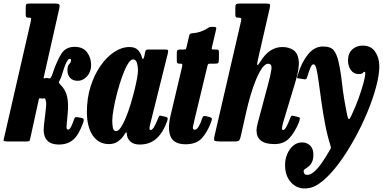

<svg xmlns="http://www.w3.org/2000/svg" viewBox="-38 -800 2165 1086"><path d="M433 -108Q408 -36.5 375.8 -9.5Q343.5 17.5 295.5 17.5Q198 17.5 210.5 -90.5L217.5 -150Q220 -177 222.5 -196.8Q225 -216.5 220.5 -233Q217.5 -245.5 211.5 -244Q209 -243.5 206.8 -243Q204.5 -242.5 201 -242.5Q196.5 -242.5 190.5 -244Q183.5 -245.5 181.5 -238L133.5 -18.5Q131 -7 128.8 -3.5Q126.5 0 113 0H2Q-17.5 0 -17.8 -4.8Q-18 -9.5 -14 -24.5L136 -678.5Q139 -692 138 -696Q137 -700 127.5 -700H122.5Q112.5 -700 110 -704Q107.5 -708 107.5 -720V-757.5Q107.5 -772 111.2 -776Q115 -780 129 -780H277Q293 -780 297 -774.5Q301 -769 297.5 -753L213 -379Q210 -366.5 209 -361Q208 -355.5 213 -357Q220.5 -359 225.5 -359Q229.5 -359 232.5 -358.2Q235.5 -357.5 237.5 -357Q241 -356 244.2 -356.5Q247.5 -357 252.5 -366.5Q255.5 -372 258 -379Q260.5 -386 263 -394.5Q286 -460 310.2 -497.5Q334.5 -535 384 -535Q432 -535 454.8 -503.8Q477.5 -472.5 477.5 -431.5Q477.5 -395 454.8 -369Q432 -343 401 -343Q373.5 -343 358.2 -360Q343 -377 343.5 -403Q343.5 -427 353.5 -437.2Q363.5 -447.5 364 -458Q364 -467.5 357 -467.5Q348 -467.5 337 -445.8Q326 -424 311 -372.5Q308.5 -364 305.2 -356.8Q302 -349.5 298.5 -343.5Q294 -335.5 295.8 -331.5Q297.5 -327.5 305 -320Q333.5 -291 342 -251.5Q350.5 -212 344.5 -154.5L339 -93Q337.5 -77.5 339.5 -72.2Q341.5 -67 348.5 -67Q355.5 -67 364 -83.2Q372.5 -99.5 381.5 -126.5Q385 -137 390 -137.5Q395 -138 404.5 -136.5L426 -132.5Q433 -131 435 -125.8Q437 -120.5 433 -108Z M907.5 -115Q886 -53 848.5 -17.8Q811 17.5 752.5 17.5Q719.5 17.5 702 2.5Q684.5 -12.5 681 -31.5Q679.5 -36 679.5 -38.8Q679.5 -41.5 679.5 -45Q678 -52.5 675.2 -51.2Q672.5 -50 666.5 -40.5Q654 -18.5 631.8 -1.8Q609.5 15 578.5 15Q520.5 15 487 -33.2Q453.5 -81.5 453.5 -167.5Q453.5 -245.5 474.8 -312Q496 -378.5 531 -428.5Q566 -478.5 608.5 -506.2Q651 -534 694 -534Q728 -534 743.8 -515.5Q759.5 -497 763.5 -479.5Q766 -467.5 770.2 -466.5Q774.5 -465.5 778.5 -483L783 -505.5Q784.5 -513.5 788 -516.8Q791.5 -520 802 -520H893.5Q910 -520 912.2 -516Q914.5 -512 911.5 -499L811.5 -97.5Q810 -93 808.8 -85.8Q807.5 -78.5 807.5 -75Q807.5 -64.5 814 -64.5Q822.5 -64.5 832.5 -80.2Q842.5 -96 857.5 -133.5Q861 -142.5 863.2 -144.8Q865.5 -147 878.5 -144L901 -138.5Q908.5 -136.5 910 -132Q911.5 -127.5 907.5 -115ZM742.5 -402.5Q742.5 -425 736.5 -444.5Q730.5 -464 715 -464Q700 -464 684 -436.5Q668 -409 652.5 -365.8Q637 -322.5 624.5 -274.5Q612 -226.5 604.5 -184.2Q597 -142 597 -117.5Q597 -92 601 -75.2Q605 -58.5 619 -58.5Q631.5 -58.5 645.5 -79.2Q659.5 -100 673.5 -133.8Q687.5 -167.5 699.8 -207.5Q712 -247.5 721.8 -286.2Q731.5 -325 737 -356Q742.5 -387 742.5 -402.5Z M983.5 -520H1001Q1012.5 -520 1013.8 -523.2Q1015 -526.5 1017.5 -535.5L1032 -597Q1034 -606.5 1037.2 -608.5Q1040.5 -610.5 1050.5 -612Q1080.5 -614.5 1101.2 -622.8Q1122 -631 1133.5 -638.5Q1144 -645.5 1148 -646.8Q1152 -648 1166.5 -648Q1179 -648 1182.8 -645.8Q1186.5 -643.5 1184.5 -634L1161.5 -536Q1159 -526 1159.8 -523Q1160.5 -520 1171.5 -520H1183.5Q1193.5 -520 1197 -517.5Q1200.5 -515 1200.5 -503.5L1200 -460.5Q1199.5 -446.5 1196 -443.2Q1192.5 -440 1179.5 -440H1150.5Q1141.5 -440 1139.2 -437Q1137 -434 1135 -426L1062 -122Q1057 -102.5 1053.5 -84.2Q1050 -66 1064 -66Q1075.5 -66 1086.8 -86.2Q1098 -106.5 1105 -129Q1108 -138 1111.8 -141.8Q1115.5 -145.5 1127.5 -143L1149 -137.5Q1159 -134.5 1160.2 -129.8Q1161.5 -125 1157 -112Q1137 -56.5 1105.5 -20.2Q1074 16 1011.5 16Q948.5 16 928.5 -24.5Q908.5 -65 926 -143.5L992 -422.5Q994 -431.5 993 -435.8Q992 -440 981.5 -440H976.5Q967.5 -440 964.8 -443.2Q962 -446.5 962 -458.5V-501.5Q962 -513.5 967 -516.8Q972 -520 983.5 -520Z M1653 -109Q1631 -53.5 1599.2 -19.2Q1567.5 15 1515 15Q1462 15 1437.5 -5Q1413 -25 1413 -61.5Q1413 -72 1415.5 -85Q1418 -98 1421 -108.5L1477.5 -320Q1493 -376 1497.2 -407.8Q1501.5 -439.5 1478.5 -439.5Q1462.5 -439.5 1445.2 -415.8Q1428 -392 1411.2 -352.2Q1394.5 -312.5 1380 -263.8Q1365.5 -215 1354.5 -165.5L1323.5 -28Q1320 -12 1315 -6Q1310 0 1291 0H1205.5Q1180 0 1175.2 -4.8Q1170.5 -9.5 1175 -29.5L1325.5 -681Q1328.5 -694 1325.2 -697Q1322 -700 1313.5 -700H1310.5Q1298.5 -700 1295.8 -704Q1293 -708 1293 -722.5V-755Q1293 -772 1297.8 -776Q1302.5 -780 1319.5 -780H1462.5Q1484 -780 1487.8 -776Q1491.5 -772 1487.5 -754L1420 -459Q1409 -408.5 1435 -452Q1461 -494.5 1492 -514.2Q1523 -534 1559.5 -534Q1595.5 -534 1620.8 -517.2Q1646 -500.5 1651.5 -458.8Q1657 -417 1634 -341L1564.5 -110.5Q1562 -103.5 1559.5 -90.8Q1557 -78 1557 -75Q1557 -64.5 1563 -64.5Q1571.5 -64.5 1581 -81.5Q1590.5 -98.5 1602.5 -129Q1607 -141 1610 -144Q1613 -147 1622.5 -144.5L1649.5 -138Q1658.5 -135.5 1658.2 -129.8Q1658 -124 1653 -109Z M1990.5 -381Q1962.5 -381 1946.2 -404.2Q1930 -427.5 1930.5 -459.5Q1931 -499 1954.5 -520.5Q1978 -542 2013.5 -542Q2061 -542 2084.2 -507.2Q2107.5 -472.5 2107.5 -425Q2107.5 -376.5 2089.2 -308Q2071 -239.5 2039 -163Q2007 -86.5 1966 -12.5Q1925 61.5 1879.5 123Q1834 184.5 1788.2 222.8Q1742.5 261 1701.5 265Q1645 271.5 1609.2 233Q1573.5 194.5 1574.5 131Q1574.5 100.5 1586.5 71.8Q1598.5 43 1620.2 24.2Q1642 5.5 1670.5 5.5Q1698.5 5.5 1717 24Q1735.5 42.5 1734.5 77Q1734 104 1725.5 119.2Q1717 134.5 1706.2 142.8Q1695.5 151 1687.5 156Q1679.5 161 1679.5 168Q1679.5 174.5 1683 181.8Q1686.5 189 1700.5 189Q1719 189 1740 170.2Q1761 151.5 1782.2 121.2Q1803.5 91 1822.5 57Q1830.5 43.5 1832.8 39.8Q1835 36 1830 19Q1813 -34 1800.8 -98.5Q1788.5 -163 1779.8 -226.2Q1771 -289.5 1764.2 -339.5Q1757.5 -389.5 1751 -413.5Q1748.5 -421.5 1745.2 -428.8Q1742 -436 1733.5 -436Q1726 -436 1717.2 -415.5Q1708.5 -395 1698.5 -361Q1695.5 -352.5 1691.5 -351.8Q1687.5 -351 1680 -352L1652 -356.5Q1641 -357.5 1642.2 -362.8Q1643.5 -368 1647 -378.5Q1667 -445.5 1703.2 -491.2Q1739.5 -537 1789 -537Q1833.5 -537 1850.5 -514.5Q1867.5 -492 1876.5 -452.5Q1889 -398 1897 -324.5Q1905 -251 1925.5 -150Q1930.5 -126 1935.5 -126.2Q1940.5 -126.5 1949 -145Q1973.5 -197 1991 -245.8Q2008.5 -294.5 2018.2 -331.8Q2028 -369 2028 -386.5Q2028 -394 2024.5 -394Q2019.5 -394 2014 -387.5Q2008.5 -381 1990.5 -381Z"/></svg>

Font: Besley* Condensed
Style: Bold Italic
Weight: 700
Width: 3
Italic angle: -13°
Designer: Owen Earl
Foundry: indestructible type*
Version: Version 3.000; ttfautohint (v1.8.3)